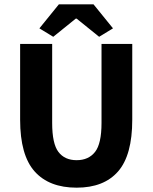

<svg xmlns="http://www.w3.org/2000/svg" viewBox="-20 -855 705 887"><path d="M162 -724 252 -835H412L502 -724L438 -685L334 -769H330L226 -685ZM334 12Q207 12 140 -63Q73 -138 73 -302V-652H221V-287Q221 -191 250 -153Q279 -115 334 -115Q389 -115 419 -153Q449 -191 449 -287V-652H591V-302Q591 -138 525.5 -63Q460 12 334 12Z"/></svg>

Font: TypoPRO Source Sans Pro
Style: Bold
Weight: 700
Designer: Paul D. Hunt
Foundry: Adobe Systems Incorporated
Version: Version 2.020;PS 2.000;hotconv 1.0.86;makeotf.lib2.5.63406